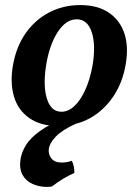

<svg xmlns="http://www.w3.org/2000/svg" viewBox="-20 -487 545 756"><path d="M209 9Q140 9 95.5 -22Q51 -53 35 -107Q19 -161 31 -230Q44 -303 80.5 -355.5Q117 -408 172.5 -437.5Q228 -467 296 -467Q364 -467 408 -437.5Q452 -408 469.5 -356Q487 -304 475 -234Q463 -162 426 -107Q389 -52 334 -21.5Q279 9 209 9ZM222 -47Q249 -47 273 -69.5Q297 -92 315.5 -132.5Q334 -173 344 -227Q358 -308 341.5 -359.5Q325 -411 282 -411Q241 -411 209 -363.5Q177 -316 163 -239Q153 -182 157 -138.5Q161 -95 177.5 -71Q194 -47 222 -47ZM234 -22 279 0Q226 24 200.5 50Q175 76 172 101Q170 121 182.5 137Q195 153 223 153Q231 153 241.5 151.5Q252 150 262 146Q268 155 270.5 168Q273 181 273 194Q250 204 227.5 217.5Q205 231 185 247Q180 248 175.5 248.5Q171 249 165 249Q135 249 108.5 237.5Q82 226 68.5 201Q55 176 61 138Q66 110 83 83Q100 56 136.5 29.5Q173 3 234 -22Z"/></svg>

Font: Vollkorn SemiBold
Style: Italic
Weight: 600
Italic angle: -11°
Designer: Friedrich Althausen
Foundry: Friedrich Althausen
Version: Version 5.000